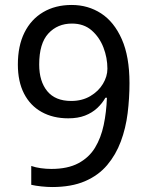

<svg xmlns="http://www.w3.org/2000/svg" viewBox="-20 -744 591 774"><path d="M190 10Q171 10 147 7.5Q123 5 106 1V-75Q123 -69 144.5 -66Q166 -63 187 -63Q253 -63 296 -86Q339 -109 363 -148.5Q387 -188 398 -240Q409 -292 411 -350H405Q392 -327 371.5 -308Q351 -289 322.5 -278Q294 -267 255 -267Q194 -267 148 -292.5Q102 -318 77 -366.5Q52 -415 52 -484Q52 -559 78.5 -612.5Q105 -666 154 -695Q203 -724 269 -724Q335 -724 387.5 -690Q440 -656 471 -586Q502 -516 502 -409Q502 -348 494.5 -287.5Q487 -227 467 -173.5Q447 -120 412 -78.5Q377 -37 322.5 -13.5Q268 10 190 10ZM267 -337Q311 -337 344 -356.5Q377 -376 395 -406Q413 -436 413 -467Q413 -511 397 -552.5Q381 -594 349.5 -621.5Q318 -649 270 -649Q212 -649 175 -609Q138 -569 138 -484Q138 -416 170.5 -376.5Q203 -337 267 -337Z"/></svg>

Font: sinhala15
Style: Book
Weight: 400
Designer: Jelle Bosma - Monotype Design Team
Foundry: Monotype Imaging Inc.
Version: Version 2.003